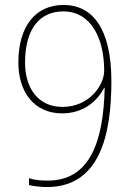

<svg xmlns="http://www.w3.org/2000/svg" viewBox="-20 -744 540 774"><path d="M169 10C381 10 429 -197 429 -417C429 -629 353 -724 236 -724C124 -724 54 -639 54 -492C54 -373 118 -287 230 -287C312 -287 369 -331 400 -390H402C397 -176 344 -16 173 -16C145 -16 118 -18 97 -26V2C115 7 148 10 169 10ZM232 -313C134 -313 81 -388 81 -492C81 -630 142 -698 235 -698C348 -698 400 -588 400 -459C400 -401 340 -313 232 -313Z"/></svg>

Font: Noto Sans Devanagari SemiCondensed Thin
Style: Regular
Weight: 100
Width: 4
Designer: Jelle Bosma - Monotype Design Team
Foundry: Monotype Imaging Inc.
Version: Version 2.004